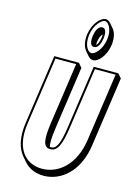

<svg xmlns="http://www.w3.org/2000/svg" viewBox="-173 -1277 1017 1415"><g transform="rotate(15 335.5 -570.0)"><path d="M644 -825H456L387.3 -348C367.4 -210 343.9 -170 305.1 -170C301.8 -170 298.7 -170.3 295.9 -170.9C289.3 -197.6 290.9 -243.2 301.4 -316.2L370.2 -793.2L342.9 -825H154.9L78.3 -293C62.4 -182.5 83.5 -101.3 127.3 -50.2L154.6 -18.3C191.6 25 244.9 46.8 305.7 46.8C438.2 46.8 565.2 -57.2 594.6 -261.2L671.2 -793.2ZM347.6 -1045C339.7 -990.1 351.7 -945.9 372.3 -921.8L399.6 -890C410.5 -877.2 423.8 -870.2 437.8 -870.2C477.5 -870.2 529.8 -929.2 541.9 -1013.2C549.7 -1067.3 536.9 -1111.2 516.3 -1135.2L489.1 -1167.1C478.1 -1179.9 465 -1187 451.6 -1187C413.7 -1187 359.6 -1128 347.6 -1045ZM458.3 -1071.5C458.7 -1063.5 458.3 -1054.5 456.9 -1045C452.9 -1017.3 442.6 -993.3 431.1 -984.5C430.7 -993.2 431.2 -1002.9 432.7 -1013.2C436.5 -1039.9 447.1 -1062.9 458.3 -1071.5ZM362.6 -1045C374.2 -1125.3 425.8 -1172 449.5 -1172C473.5 -1172 511.3 -1125.4 499.7 -1045C488 -963.5 438 -917 412.7 -917C386.6 -917 350.9 -963.4 362.6 -1045ZM390.4 -1045C385.8 -1013 385.9 -966 419.8 -966C453.2 -966 467.3 -1012.9 471.9 -1045C476.5 -1076.7 474.4 -1122 442.3 -1122C409.9 -1122 394.8 -1075.6 390.4 -1045ZM626.8 -810 552.3 -293C523.8 -94.9 403.6 0 280.6 0C157.6 0 64.7 -94.9 93.3 -293L167.8 -810H325.8L259.2 -348C240 -214.4 246.9 -155 302.9 -155C358.9 -155 383 -214.4 402.3 -348L468.8 -810Z"/></g></svg>

Font: Blink
Style: 3DObl
Weight: 400
Designer: Mew Too
Foundry: Cannot Into Space Fonts
Version: Version 001.000